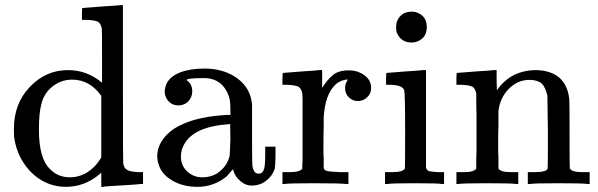

<svg xmlns="http://www.w3.org/2000/svg" viewBox="-20 -714 2322 745"><path d="M378 -689Q399 -690 418 -691.5Q437 -693 446 -694H454H457V-390Q457 -83 458 -81Q461 -61 473 -55Q483 -48 517 -46H535V0H526Q518 1 499 2.5Q480 4 459 5Q385 9 380 11H373V-44L365 -37Q308 11 235 11Q166 11 111 -36Q48 -93 35 -180Q34 -185 34 -215Q34 -312 96 -377Q158 -442 244 -442Q318 -442 376 -393V-495Q376 -600 375 -603Q372 -621 361 -629Q348 -636 316 -637H298V-660Q298 -683 300 -683Q304 -683 378 -689ZM373 -342Q328 -405 260 -405Q210 -405 173 -369Q148 -344 140 -308Q131 -274 131 -211Q131 -100 173 -59Q204 -26 251 -26Q287 -26 318 -45Q350 -65 369 -97L373 -103Z M634 -321Q619 -338 619 -359Q619 -372 627 -391Q641 -418 679 -433Q718 -448 774 -448Q840 -448 889 -418Q937 -388 952 -340Q956 -327 958 -309V-194Q958 -91 959 -80Q959 -64 964 -54Q970 -40 984 -40Q997 -40 1003 -54Q1009 -66 1009 -109V-145H1049V-106Q1048 -67 1046 -59Q1037 -31 1013 -13Q990 6 956 6Q932 6 912 -12Q892 -28 885 -54V-58Q879 -52 873 -45Q861 -31 860 -30Q810 11 746 11Q693 11 653 -11Q611 -34 598 -69Q590 -90 590 -107Q590 -154 629 -193Q652 -216 686 -231Q752 -262 860 -268H874V-290Q874 -324 868 -340Q857 -373 833 -392Q808 -411 771 -411Q704 -411 704 -403Q726 -388 726 -359Q726 -338 711 -321Q695 -305 672 -305Q649 -305 634 -321ZM873 -233Q869 -233 868 -232Q730 -223 693 -151Q682 -131 682 -106Q682 -72 706 -49Q731 -26 765 -26Q806 -26 834 -50Q862 -73 871 -109Q872 -116 874 -175Z M1154 -437Q1175 -438 1193 -439.5Q1211 -441 1219 -442H1227H1230V-373Q1250 -405 1272 -423Q1294 -441 1333 -441Q1361 -441 1381 -430Q1420 -410 1420 -373Q1420 -350 1405 -337Q1390 -322 1369 -322Q1348 -322 1334 -336Q1319 -350 1319 -372Q1319 -389 1327 -400L1329 -405Q1327 -407 1306 -401Q1290 -394 1282 -386Q1242 -349 1236 -260V-221Q1235 -195 1235 -154V-127Q1235 -108 1236 -101V-81V-66V-61Q1241 -52 1248 -51Q1256 -48 1301 -46H1332V0H1323Q1305 -3 1196 -3Q1098 -3 1084 0H1076V-46H1092H1103Q1145 -46 1153 -60V-68Q1153 -82 1154 -91V-123V-162V-203V-270V-328L1153 -351Q1150 -369 1139 -377Q1126 -384 1094 -385H1076V-408Q1076 -431 1078 -431Q1082 -431 1154 -437Z M1620 -652Q1636 -636 1636 -609Q1636 -573 1609 -558Q1595 -549 1577 -549Q1535 -549 1519 -589Q1517 -597 1517 -609Q1517 -636 1535 -653Q1551 -669 1579 -669Q1603 -668 1620 -652ZM1556 -437Q1577 -438 1595.5 -439.5Q1614 -441 1622 -442H1630H1633V-62Q1638 -52 1645 -50Q1651 -48 1680 -46H1703V0H1695Q1684 -3 1591 -3Q1500 -3 1482 0H1474V-46H1490H1501Q1543 -46 1551 -60Q1552 -61 1552 -205Q1552 -356 1548 -365Q1540 -385 1489 -385H1478V-408Q1478 -431 1480 -431Q1484 -431 1556 -437Z M1830 -437Q1851 -438 1869.5 -439.5Q1888 -441 1896 -442H1904H1907V-402L1908 -364L1909 -365Q1963 -442 2062 -442Q2177 -438 2189 -329Q2190 -324 2190 -190Q2190 -61 2191 -60Q2199 -46 2241 -46H2252H2268V0H2260Q2246 -3 2148 -3Q2050 -3 2036 0H2028V-46H2044H2052Q2105 -46 2105 -62Q2106 -63 2106 -200Q2104 -341 2104 -343Q2096 -376 2082 -390Q2065 -404 2034 -404Q1989 -404 1955 -370Q1920 -335 1914 -282V-264V-219Q1913 -201 1913 -168V-137Q1913 -116 1914 -107V-84V-66V-60Q1922 -46 1964 -46H1975H1991V0H1983Q1970 -3 1871 -3Q1772 -3 1759 0H1751V-46H1767H1778Q1820 -46 1828 -60V-68V-91Q1828 -111 1829 -123V-162V-203V-270Q1828 -293 1828 -328V-351Q1825 -369 1814 -377Q1801 -384 1769 -385H1751V-408Q1751 -431 1753 -431Q1756 -431 1830 -437Z"/></svg>

Font: KaTeX_Main
Style: Regular
Weight: 400
Version: Version